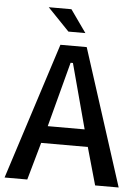

<svg xmlns="http://www.w3.org/2000/svg" viewBox="-58 -864 652 902"><g transform="rotate(5 268.0 -412.5)"><path d="M242 -820H135L237 -714H317ZM179 -263 260 -569H271L353 -263ZM536 -5 329 -649H205L-2 -5H105L155 -182H375L425 -5Z"/></g></svg>

Font: Falling Sky
Style: Light
Weight: 400
Designer: Paul D. Hunt
Foundry: Adobe Systems Incorporated
Version: Version 1.02